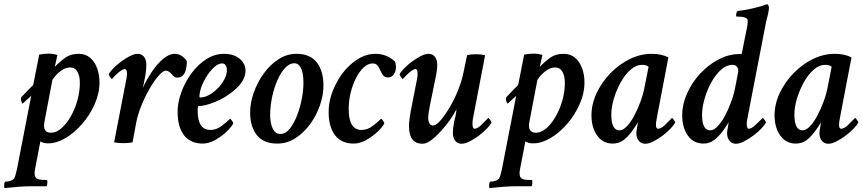

<svg xmlns="http://www.w3.org/2000/svg" viewBox="-27 -694 4204 936"><path d="M-2.9 222.7Q-6.8 221.7 -6.8 214.8Q-6.8 196.3 -2 191.4Q29.3 191.4 42 175.8Q47.9 167 55.7 130.9L125 -226.6L83 -188.5Q75.2 -199.2 75.2 -212.9Q75.2 -218.8 80.1 -223.6Q102.5 -247.1 116.2 -261.2Q129.9 -275.4 134.8 -279.3L164.1 -427.7Q174.8 -429.7 186 -431.2Q197.3 -432.6 208 -432.6Q233.4 -432.6 252.9 -425.8L240.2 -368.2Q266.6 -395.5 292.5 -413.6Q318.4 -431.6 356.4 -431.6Q389.6 -431.6 412.1 -412.6Q434.6 -393.6 446.3 -361.8Q458 -330.1 458 -293Q458 -238.3 434.1 -185.1Q410.2 -131.8 372.6 -88.9Q335 -45.9 291.5 -20.5Q248 4.9 208 4.9Q183.6 4.9 169.9 -4.9L144.5 127Q141.6 139.6 141.6 151.4Q141.6 174.8 159.2 179.7Q171.9 183.6 200.2 183.6Q204.1 183.6 204.1 192.4Q204.1 207 200.2 213.9H127.9Q97.7 213.9 64.9 216.3Q32.2 218.8 -2.9 222.7ZM221.7 -46.9Q247.1 -46.9 272 -68.4Q296.9 -89.8 317.4 -125.5Q337.9 -161.1 350.1 -204.1Q362.3 -247.1 362.3 -291Q362.3 -323.2 350.6 -344.2Q338.9 -365.2 314.5 -365.2Q292 -365.2 268.6 -347.7Q245.1 -330.1 228.5 -304.7L189.5 -99.6Q179.7 -46.9 221.7 -46.9Z M575.2 3.9Q563.5 3.9 551.8 2.9Q540 2 529.3 0L587.9 -302.7Q593.8 -331.1 591.3 -344.2Q588.9 -357.4 581.1 -357.4Q573.2 -357.4 561 -348.6Q548.8 -339.8 537.1 -328.1Q525.4 -316.4 518.6 -308.6Q516.6 -308.6 509.8 -318.4Q502.9 -328.1 502.9 -332Q508.8 -343.8 524.9 -360.4Q541 -377 562.5 -393.1Q584 -409.2 606 -420.4Q627.9 -431.6 644.5 -431.6Q663.1 -431.6 674.8 -417.5Q686.5 -403.3 686.5 -378.9Q686.5 -366.2 685.1 -353Q683.6 -339.8 681.6 -326.2Q676.8 -298.8 673.3 -283.2Q669.9 -267.6 668.9 -264.6Q687.5 -305.7 713.4 -344.2Q739.3 -382.8 768.6 -407.2Q797.9 -431.6 824.2 -431.6Q859.4 -431.6 883.8 -396.5Q883.8 -315.4 835.9 -315.4Q824.2 -315.4 809.6 -333Q794.9 -349.6 781.2 -349.6Q768.6 -349.6 747.1 -325.7Q725.6 -301.8 703.1 -263.2Q680.7 -224.6 662.6 -180.2Q644.5 -135.7 636.7 -94.7L619.1 0Q608.4 2 597.2 2.9Q585.9 3.9 575.2 3.9Z M961.9 5.9Q901.4 5.9 870.1 -34.7Q838.9 -75.2 838.9 -148.4Q838.9 -194.3 856.9 -244.1Q875 -293.9 906.2 -336.4Q937.5 -378.9 978.5 -405.3Q1019.5 -431.6 1065.4 -431.6Q1112.3 -431.6 1141.1 -407.7Q1169.9 -383.8 1169.9 -349.6Q1169.9 -304.7 1124 -261.7Q1077.1 -219.7 1024.4 -198.2Q971.7 -176.8 940.4 -176.8Q936.5 -176.8 936.5 -154.3Q936.5 -60.5 999 -60.5Q1027.3 -60.5 1052.2 -79.1Q1077.1 -97.7 1094.7 -115.2Q1096.7 -115.2 1103.5 -106Q1110.4 -96.7 1110.4 -92.8Q1102.5 -76.2 1078.1 -52.7Q1053.7 -29.3 1022.5 -11.7Q991.2 5.9 961.9 5.9ZM949.2 -218.8Q969.7 -218.8 992.2 -231Q1014.6 -243.2 1034.2 -263.2Q1053.7 -283.2 1066.4 -306.6Q1079.1 -330.1 1079.1 -351.6Q1079.1 -366.2 1073.2 -375.5Q1067.4 -384.8 1055.7 -384.8Q1038.1 -384.8 1019 -368.2Q1000 -351.6 982.9 -325.7Q965.8 -299.8 955.6 -272.5Q945.3 -245.1 945.3 -222.7Q945.3 -218.8 949.2 -218.8Z M1325.2 5.9Q1257.8 5.9 1225.1 -35.2Q1192.4 -76.2 1192.4 -146.5Q1192.4 -192.4 1210 -242.2Q1227.5 -292 1258.3 -335Q1289.1 -377.9 1330.1 -404.8Q1371.1 -431.6 1418 -431.6Q1484.4 -431.6 1517.1 -390.1Q1549.8 -348.6 1549.8 -277.3Q1549.8 -230.5 1532.7 -180.7Q1515.6 -130.9 1484.9 -88.9Q1454.1 -46.9 1413.6 -20.5Q1373 5.9 1325.2 5.9ZM1338.9 -41Q1366.2 -41 1387.2 -68.4Q1408.2 -95.7 1423.3 -136.7Q1438.5 -177.7 1445.8 -220.7Q1453.1 -263.7 1452.1 -294.9Q1452.1 -337.9 1440.4 -361.8Q1428.7 -385.7 1407.2 -385.7Q1384.8 -385.7 1363.8 -363.8Q1342.8 -341.8 1326.2 -304.7Q1309.6 -267.6 1299.8 -222.2Q1290 -176.8 1290 -130.9Q1291 -88.9 1303.7 -64.9Q1316.4 -41 1338.9 -41Z M1698.2 5.9Q1636.7 5.9 1606 -35.2Q1575.2 -76.2 1575.2 -147.5Q1575.2 -214.8 1608.4 -280.3Q1640.6 -346.7 1693.8 -389.2Q1747.1 -431.6 1801.8 -431.6Q1860.4 -431.6 1899.4 -392.6Q1903.3 -377.9 1903.3 -367.2Q1903.3 -345.7 1892.6 -331.1Q1881.8 -316.4 1864.3 -316.4Q1848.6 -316.4 1840.8 -326.7Q1833 -336.9 1827.1 -350.6Q1821.3 -364.3 1813.5 -374.5Q1805.7 -384.8 1790 -384.8Q1767.6 -384.8 1746.6 -365.7Q1725.6 -346.7 1709 -314.5Q1692.4 -282.2 1682.6 -242.7Q1672.9 -203.1 1672.9 -162.1Q1672.9 -60.5 1735.4 -60.5Q1763.7 -60.5 1788.6 -79.1Q1813.5 -97.7 1831.1 -115.2Q1833 -115.2 1839.8 -106Q1846.7 -96.7 1846.7 -92.8Q1838.9 -76.2 1814.5 -52.7Q1790 -29.3 1758.8 -11.7Q1727.5 5.9 1698.2 5.9Z M2033.2 6.8Q1966.8 6.8 1966.8 -78.1Q1966.8 -96.7 1970.7 -123Q1974.6 -149.4 1981.4 -183.6L2004.9 -302.7Q2006.8 -311.5 2007.8 -319.3Q2008.8 -327.1 2008.8 -334Q2008.8 -357.4 1999 -357.4Q1991.2 -357.4 1979 -348.6Q1966.8 -339.8 1955.1 -328.1Q1943.4 -316.4 1936.5 -308.6Q1934.6 -308.6 1927.7 -318.4Q1920.9 -328.1 1920.9 -332Q1926.8 -343.8 1942.9 -360.4Q1959 -377 1980.5 -393.1Q2002 -409.2 2023.9 -420.4Q2045.9 -431.6 2062.5 -431.6Q2081.1 -431.6 2092.8 -417.5Q2104.5 -403.3 2104.5 -378.9Q2104.5 -352.5 2096.7 -316.4L2068.4 -177.7Q2064.5 -156.2 2062.5 -143.1Q2060.5 -129.9 2060.5 -123Q2060.5 -82 2084 -82Q2098.6 -82 2119.6 -106Q2140.6 -129.9 2163.6 -168Q2186.5 -206.1 2204.6 -250.5Q2222.7 -294.9 2231.4 -335.9L2250 -424.8Q2267.6 -429.7 2293 -429.7Q2316.4 -429.7 2337.9 -424.8L2278.3 -114.3Q2277.3 -109.4 2276.9 -103.5Q2276.4 -97.7 2276.4 -90.8Q2276.4 -66.4 2286.1 -66.4Q2300.8 -66.4 2319.3 -85Q2337.9 -103.5 2353.5 -119.1Q2355.5 -119.1 2362.3 -109.9Q2369.1 -100.6 2369.1 -96.7Q2363.3 -85 2346.7 -67.4Q2330.1 -49.8 2308.1 -33.2Q2286.1 -16.6 2263.2 -4.9Q2240.2 6.8 2222.7 6.8Q2204.1 6.8 2192.4 -7.3Q2180.7 -21.5 2180.7 -46.9Q2180.7 -54.7 2182.1 -68.8Q2183.6 -83 2187.5 -103.5Q2195.3 -131.8 2196.8 -146.5Q2198.2 -161.1 2198.2 -161.1Q2187.5 -139.6 2167.5 -110.8Q2147.5 -82 2123 -55.2Q2098.6 -28.3 2075.2 -10.7Q2051.8 6.8 2033.2 6.8Z M2361.3 222.7Q2357.4 221.7 2357.4 214.8Q2357.4 196.3 2362.3 191.4Q2393.6 191.4 2406.2 175.8Q2412.1 167 2419.9 130.9L2489.3 -226.6L2447.3 -188.5Q2439.5 -199.2 2439.5 -212.9Q2439.5 -218.8 2444.3 -223.6Q2466.8 -247.1 2480.5 -261.2Q2494.1 -275.4 2499 -279.3L2528.3 -427.7Q2539.1 -429.7 2550.3 -431.2Q2561.5 -432.6 2572.3 -432.6Q2597.7 -432.6 2617.2 -425.8L2604.5 -368.2Q2630.9 -395.5 2656.7 -413.6Q2682.6 -431.6 2720.7 -431.6Q2753.9 -431.6 2776.4 -412.6Q2798.8 -393.6 2810.5 -361.8Q2822.3 -330.1 2822.3 -293Q2822.3 -238.3 2798.3 -185.1Q2774.4 -131.8 2736.8 -88.9Q2699.2 -45.9 2655.8 -20.5Q2612.3 4.9 2572.3 4.9Q2547.9 4.9 2534.2 -4.9L2508.8 127Q2505.9 139.6 2505.9 151.4Q2505.9 174.8 2523.4 179.7Q2536.1 183.6 2564.5 183.6Q2568.4 183.6 2568.4 192.4Q2568.4 207 2564.5 213.9H2492.2Q2461.9 213.9 2429.2 216.3Q2396.5 218.8 2361.3 222.7ZM2585.9 -46.9Q2611.3 -46.9 2636.2 -68.4Q2661.1 -89.8 2681.6 -125.5Q2702.1 -161.1 2714.4 -204.1Q2726.6 -247.1 2726.6 -291Q2726.6 -323.2 2714.8 -344.2Q2703.1 -365.2 2678.7 -365.2Q2656.2 -365.2 2632.8 -347.7Q2609.4 -330.1 2592.8 -304.7L2553.7 -99.6Q2543.9 -46.9 2585.9 -46.9Z M3118.2 6.8Q3099.6 6.8 3087.4 -7.3Q3075.2 -21.5 3075.2 -44.9Q3075.2 -52.7 3078.6 -71.8Q3082 -90.8 3083 -97.7Q3070.3 -77.1 3052.7 -52.7Q3035.2 -28.3 3012.7 -11.2Q2990.2 5.9 2960 5.9Q2912.1 5.9 2884.3 -33.2Q2856.4 -72.3 2856.4 -131.8Q2856.4 -186.5 2881.3 -239.7Q2906.2 -293 2948.2 -336.4Q2990.2 -379.9 3042.5 -405.8Q3094.7 -431.6 3150.4 -431.6Q3198.2 -431.6 3231.4 -414.1L3178.7 -138.7Q3174.8 -116.2 3172.9 -106.4Q3170.9 -96.7 3170.9 -85Q3170.9 -66.4 3180.7 -66.4Q3196.3 -66.4 3214.8 -85Q3233.4 -103.5 3249 -119.1Q3251 -119.1 3257.8 -109.9Q3264.6 -100.6 3264.6 -96.7Q3258.8 -85 3242.2 -67.4Q3225.6 -49.8 3203.6 -33.2Q3181.6 -16.6 3158.7 -4.9Q3135.7 6.8 3118.2 6.8ZM2993.2 -58.6Q3009.8 -58.6 3028.3 -77.6Q3046.9 -96.7 3064 -128.4Q3081.1 -160.2 3095.2 -198.2Q3109.4 -236.3 3116.2 -274.4L3134.8 -368.2Q3126 -377.9 3101.6 -377.9Q3074.2 -377.9 3047.4 -354.5Q3020.5 -331.1 2999.5 -293.5Q2978.5 -255.9 2965.8 -213.9Q2953.1 -171.9 2953.1 -134.8Q2953.1 -58.6 2993.2 -58.6Z M3560.5 6.8Q3542 6.8 3529.8 -7.3Q3517.6 -21.5 3517.6 -44.9Q3517.6 -53.7 3521 -71.8Q3524.4 -89.8 3525.4 -98.6Q3513.7 -78.1 3495.6 -53.7Q3477.5 -29.3 3454.6 -11.7Q3431.6 5.9 3403.3 5.9Q3353.5 5.9 3326.2 -33.2Q3298.8 -72.3 3298.8 -131.8Q3298.8 -185.5 3322.3 -238.3Q3345.7 -291 3385.7 -334.5Q3425.8 -377.9 3476.1 -404.3Q3526.4 -430.7 3580.1 -430.7H3587.9L3588.9 -431.6L3612.3 -548.8Q3616.2 -565.4 3617.2 -576.7Q3618.2 -587.9 3618.2 -593.8Q3618.2 -613.3 3564.5 -613.3Q3561.5 -613.3 3561.5 -620.1Q3561.5 -632.8 3569.3 -640.6Q3589.8 -642.6 3617.7 -647.9Q3645.5 -653.3 3671.9 -660.6Q3698.2 -668 3712.9 -673.8Q3723.6 -668 3721.2 -648.4Q3718.8 -628.9 3712.9 -607.9Q3707 -586.9 3705.1 -574.2L3616.2 -114.3Q3615.2 -110.4 3614.3 -104.5Q3613.3 -98.6 3613.3 -90.8Q3613.3 -66.4 3623 -66.4Q3636.7 -66.4 3656.2 -85Q3675.8 -103.5 3691.4 -119.1Q3693.4 -119.1 3700.2 -109.9Q3707 -100.6 3707 -96.7Q3701.2 -85 3684.6 -67.4Q3668 -49.8 3645.5 -33.2Q3623 -16.6 3600.6 -4.9Q3578.1 6.8 3560.5 6.8ZM3435.5 -58.6Q3452.1 -58.6 3470.7 -77.6Q3489.3 -96.7 3506.3 -127.9Q3523.4 -159.2 3537.6 -197.8Q3551.8 -236.3 3558.6 -275.4L3571.3 -341.8Q3574.2 -357.4 3566.4 -367.7Q3558.6 -377.9 3544.9 -377.9Q3513.7 -377.9 3486.3 -352.5Q3459 -327.1 3438.5 -288.6Q3418 -250 3406.7 -208.5Q3395.5 -167 3395.5 -133.8Q3395.5 -58.6 3435.5 -58.6Z M4010.7 6.8Q3992.2 6.8 3980 -7.3Q3967.8 -21.5 3967.8 -44.9Q3967.8 -52.7 3971.2 -71.8Q3974.6 -90.8 3975.6 -97.7Q3962.9 -77.1 3945.3 -52.7Q3927.7 -28.3 3905.3 -11.2Q3882.8 5.9 3852.5 5.9Q3804.7 5.9 3776.9 -33.2Q3749 -72.3 3749 -131.8Q3749 -186.5 3773.9 -239.7Q3798.8 -293 3840.8 -336.4Q3882.8 -379.9 3935.1 -405.8Q3987.3 -431.6 4043 -431.6Q4090.8 -431.6 4124 -414.1L4071.3 -138.7Q4067.4 -116.2 4065.4 -106.4Q4063.5 -96.7 4063.5 -85Q4063.5 -66.4 4073.2 -66.4Q4088.9 -66.4 4107.4 -85Q4126 -103.5 4141.6 -119.1Q4143.6 -119.1 4150.4 -109.9Q4157.2 -100.6 4157.2 -96.7Q4151.4 -85 4134.8 -67.4Q4118.2 -49.8 4096.2 -33.2Q4074.2 -16.6 4051.3 -4.9Q4028.3 6.8 4010.7 6.8ZM3885.7 -58.6Q3902.3 -58.6 3920.9 -77.6Q3939.5 -96.7 3956.5 -128.4Q3973.6 -160.2 3987.8 -198.2Q4002 -236.3 4008.8 -274.4L4027.3 -368.2Q4018.6 -377.9 3994.1 -377.9Q3966.8 -377.9 3939.9 -354.5Q3913.1 -331.1 3892.1 -293.5Q3871.1 -255.9 3858.4 -213.9Q3845.7 -171.9 3845.7 -134.8Q3845.7 -58.6 3885.7 -58.6Z"/></svg>

Font: Crimson Text SemiBold
Style: Italic
Weight: 600
Italic angle: -11°
Designer: Sebastian Kosch
Foundry: Sebastian Kosch
Version: Version 1.100; ttfautohint (v1.8.4)